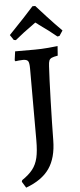

<svg xmlns="http://www.w3.org/2000/svg" viewBox="-66 -923 461 1105"><g transform="rotate(-5 164.5 -370.5)"><path d="M17 112 20 103Q60 76 81.5 48.5Q103 21 112 -17.5Q121 -56 121 -119V-533Q121 -566 114 -576Q107 -586 85 -586Q73 -586 59.5 -584.5Q46 -583 41 -582L37 -588L44 -639H159Q193 -639 235 -642.5Q277 -646 290 -648L286 -593Q262 -589 251 -584Q240 -579 236 -569Q232 -559 231 -537Q227 -472 223 -337.5Q219 -203 218 -110Q217 -9 174.5 52.5Q132 114 39 148ZM42 -705 22 -735Q64 -778 108.5 -826Q153 -874 166 -889H182Q195 -874 239.5 -825.5Q284 -777 326 -735L306 -705L294 -703Q251 -739 194 -779Q185 -787 174 -794Q94 -737 54 -703Z"/></g></svg>

Font: Alegreya SC Medium
Style: Regular
Weight: 500
Designer: Juan Pablo del Peral
Foundry: Huerta Tipografica
Version: Version 2.007; ttfautohint (v1.6)